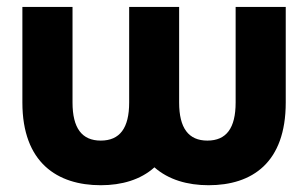

<svg xmlns="http://www.w3.org/2000/svg" viewBox="-20 -528 901 561"><path d="M503.4 -507.8H357.4V-228.5C357.4 -153.8 330.1 -117.2 274.4 -117.2C219.2 -117.2 191.9 -153.8 191.9 -228.5V-507.8H45.4V-228.5C45.4 -52.7 147.5 13.2 274.4 13.2C335.9 13.2 391.1 -2.9 431.2 -39.1C472.2 -2.9 527.8 13.2 589.4 13.2C716.8 13.2 814.9 -52.7 814.9 -228.5V-507.8H668.5V-228.5C668.5 -153.8 641.6 -117.2 585.9 -117.2C530.8 -117.2 503.4 -153.8 503.4 -228.5Z"/></svg>

Font: Giphurs ExtraBold
Style: Regular
Weight: 800
Version: Version 1.000